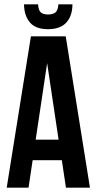

<svg xmlns="http://www.w3.org/2000/svg" viewBox="-20 -868 447 888"><path d="M396 0H285L266 -127H131L112 0H11L123 -700H284ZM145 -222H251L198 -576ZM315 -848Q315 -795 287 -764Q259 -733 202 -733Q145 -733 118.5 -764Q92 -795 91 -848H156Q158 -819 169.5 -810Q181 -801 202 -801Q224 -801 236 -810Q248 -819 250 -848Z"/></svg>

Font: BebasNeueW03-Regular
Style: Regular
Weight: 400
Designer: Ryoichi Tsunekawa
Foundry: Ryoichi Tsunekawa
Version: Version 1.30